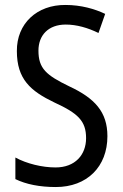

<svg xmlns="http://www.w3.org/2000/svg" viewBox="-20 -744 494 774"><path d="M413 -195C413 -293 362 -348 259 -396C166 -441 135 -468 135 -540C135 -602 175 -645 245 -645C289 -645 334 -632 377 -611L404 -688C362 -708 307 -724 244 -724C129 -725 47 -649 48 -538C48 -425 103 -377 199 -331C295 -287 327 -256 327 -187C327 -120 283 -69 204 -69C150 -69 88 -84 42 -109V-22C85 -1 140 10 205 10C331 10 413 -72 413 -195Z"/></svg>

Font: Noto Sans Malayalam Condensed
Style: Regular
Weight: 400
Width: 3
Designer: Jelle Bosma - Monotype Design Team
Foundry: Monotype Imaging Inc.
Version: Version 2.104